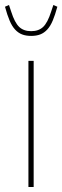

<svg xmlns="http://www.w3.org/2000/svg" viewBox="-20 -750 250 770"><path d="M94 0V-506H115V0ZM105 -606Q84 -606 68.5 -612Q53 -618 40.5 -631.5Q28 -645 18.5 -667.5Q9 -690 0 -723L16 -730L25 -703Q39 -659 57 -642Q75 -625 105 -625Q135 -625 153 -642Q171 -659 185 -703L194 -730L210 -723Q201 -690 191.5 -667.5Q182 -645 169.5 -631.5Q157 -618 141.5 -612Q126 -606 105 -606Z"/></svg>

Font: IBM Plex Sans Condensed Thin
Style: Regular
Weight: 100
Width: 3
Designer: Mike Abbink, Paul van der Laan, Pieter van Rosmalen
Foundry: Bold Monday
Version: Version 1.3